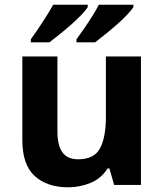

<svg xmlns="http://www.w3.org/2000/svg" viewBox="-20 -786 697 816"><path d="M579 -546V0H465L445 -70H437Q411 -28 365.5 -9Q320 10 269 10Q181 10 128 -37.5Q75 -85 75 -190V-546H224V-227Q224 -169 245 -139Q266 -109 312 -109Q380 -109 405 -155.5Q430 -202 430 -289V-546ZM547 -756Q539 -743 520 -723Q501 -703 476 -681Q451 -659 426.5 -639.5Q402 -620 384 -606H305V-619Q319 -638 337 -664Q355 -690 372 -717Q389 -744 400 -766H547ZM353 -756Q345 -743 326 -723Q307 -703 282 -681Q257 -659 232.5 -639.5Q208 -620 190 -606H111V-619Q125 -638 142.5 -664Q160 -690 177 -717Q194 -744 206 -766H353Z"/></svg>

Font: Noto Sans Balinese
Style: Regular
Weight: 400
Designer: Aditya Bayu, David Williams
Foundry: David Williams
Version: Version 2.003